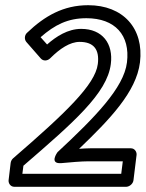

<svg xmlns="http://www.w3.org/2000/svg" viewBox="-20 -693 560 738"><path d="M66 -25 70 -56C262 -222 392 -334 406 -447C416 -525 374 -582 292 -582C241 -582 196 -553 161 -522L136 -550C191 -598 241 -623 312 -623C422 -623 481 -558 468 -453C456 -355 345 -242 201 -108C201 -108 167 -62 216 -66C249 -69 292 -73 321 -73H452L446 -25ZM13 0C12 11 20 25 35 25H465C476 25 491 15 493 0L505 -98C506 -109 498 -123 483 -123H327C313 -123 301 -122 284 -121C402 -234 504 -340 518 -453C534 -584 453 -673 319 -673C224 -673 152 -632 84 -567C74 -558 73 -542 81 -532L137 -468C147 -457 163 -459 173 -469C210 -506 249 -532 286 -532C340 -532 363 -503 356 -447C346 -367 231 -258 31 -85C26 -81 22 -74 21 -67Z"/></svg>

Font: Falling Sky
Style: OuObl
Weight: 400
Designer: Paul D. Hunt
Foundry: Adobe Systems Incorporated
Version: Version 1.02